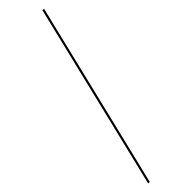

<svg xmlns="http://www.w3.org/2000/svg" viewBox="-303 -749 858 858"><g transform="rotate(-45 126.5 -319.5)"><path d="M15 121H25L238 -760H228Z"/></g></svg>

Font: Noto Serif Display SemiCondensed
Style: Regular
Weight: 400
Width: 4
Designer: Monotype Design Team
Foundry: Monotype Imaging Inc.
Version: Version 2.009